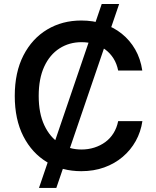

<svg xmlns="http://www.w3.org/2000/svg" viewBox="-20 -839 775 952"><path d="M173.3 92.8 484.4 -819.3H570.8L259.3 92.8ZM382.8 9.8Q288.1 9.8 213.4 -34.9Q138.7 -79.6 95.9 -163.1Q53.2 -246.6 53.2 -363.3Q53.2 -480.5 96.2 -564.2Q139.2 -647.9 213.9 -692.6Q288.6 -737.3 382.8 -737.3Q441.4 -737.3 492.4 -720.7Q543.5 -704.1 583.7 -671.9Q624 -639.6 650.4 -593.8Q676.8 -547.9 685.5 -489.3H565.9Q559.1 -523.4 542.7 -549.3Q526.4 -575.2 502.2 -593.3Q478 -611.3 448 -620.6Q418 -629.9 384.3 -629.9Q323.2 -629.9 274.9 -598.9Q226.6 -567.9 199.2 -508.5Q171.9 -449.2 171.9 -363.3Q171.9 -277.3 199.7 -218Q227.5 -158.7 275.4 -128.2Q323.2 -97.7 384.3 -97.7Q417.5 -97.7 447.5 -107.2Q477.5 -116.7 502 -134.5Q526.4 -152.3 542.7 -178.5Q559.1 -204.6 565.9 -238.3H686Q678.2 -185.1 653.1 -139.9Q627.9 -94.7 588.1 -61Q548.3 -27.3 496.6 -8.8Q444.8 9.8 382.8 9.8Z"/></svg>

Font: Inter
Style: 540
Weight: 540
Designer: Rasmus Andersson
Foundry: rsms
Version: Version 4.001;git-66647c0bb